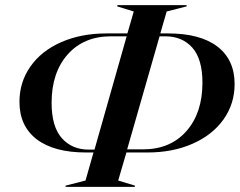

<svg xmlns="http://www.w3.org/2000/svg" viewBox="-20 -732 939 752"><path d="M314.9 -24.9 346.2 -134.8H316.9Q191.4 -134.8 123.8 -186.5Q56.2 -238.3 56.2 -333Q56.2 -410.6 99.4 -471.9Q142.6 -533.2 220.2 -567.1Q297.9 -601.1 397 -601.1H479L503.9 -687L439 -707L439.9 -711.9H710.9V-707L632.8 -687L607.9 -601.1H638.2Q764.2 -601.1 831.5 -549.6Q898.9 -498 898.9 -402.8Q898.9 -325.7 855.7 -264.6Q812.5 -203.6 734.6 -169.2Q656.7 -134.8 558.1 -134.8H475.1L442.9 -24.9L508.8 -4.9L507.8 0H236.8V-4.9ZM182.1 -329.1Q182.1 -236.3 221.9 -191.2Q261.7 -146 328.1 -146H350.1L476.1 -589.8H415Q308.1 -589.8 245.1 -518.8Q182.1 -447.8 182.1 -329.1ZM478 -147H540Q647 -147 710 -218.3Q772.9 -289.6 772.9 -408.2Q772.9 -500.5 733.4 -545.2Q693.8 -589.8 627 -589.8H605Z"/></svg>

Font: Nyght Serif Medium Italic
Style: Regular
Weight: 500
Italic angle: -16°
Designer: Maksym Kobuzan
Version: Version 0.410;Glyphs 3.1.2 (3151)